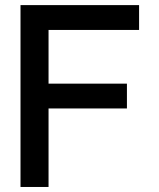

<svg xmlns="http://www.w3.org/2000/svg" viewBox="-20 -743 631 763"><path d="M172.9 -312V0H61.5V-722.7H532.7V-624H172.9V-410.6H484.4V-312Z"/></svg>

Font: Giphurs Medium
Style: Regular
Weight: 500
Version: Version 0.920; ttfautohint (v1.8.4.7-5d5b)